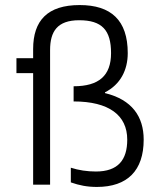

<svg xmlns="http://www.w3.org/2000/svg" viewBox="-20 -730 640 759"><path d="M293 -650C383 -650 419 -611 419 -520C419 -431 371 -389 271 -389V-329C410 -329 483 -275 483 -178C483 -98 447 -52 359 -52C325 -52 291 -57 260 -67V-9C294 3 325 9 363 9C484 9 548 -56 548 -178C548 -269 502 -336 395 -362V-365C456 -396 485 -453 485 -520C485 -650 419 -710 295 -710C168 -710 111 -649 111 -536V-500H45V-441H111V0H178V-532C178 -605 206 -650 293 -650Z"/></svg>

Font: LT Wave Mono Light
Style: Regular
Weight: 300
Designer: Daniel Lyons
Version: Version 2.5 (Glyphs App)